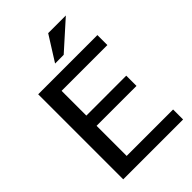

<svg xmlns="http://www.w3.org/2000/svg" viewBox="-269 -1035 1141 1141"><g transform="rotate(-45 301.5 -465.0)"><path d="M65.4 0V-714.8H563V-630.9H178.2V-422.9H513.7V-336.9H178.2V-84H568.4V0ZM338.4 -773.4 265.6 -772.9 364.3 -929.7H512.7Z"/></g></svg>

Font: Pontano Sans
Style: Bold
Weight: 700
Designer: Vernon Adams
Foundry: Vernon Adams
Version: Version 2.001